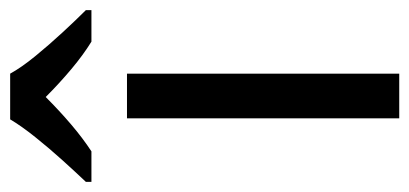

<svg xmlns="http://www.w3.org/2000/svg" viewBox="-274 -572 806 378"><g transform="rotate(-90 129.0 -383.0)"><path d="M173 0H85V-536H173ZM173 -766Q185 -744 207.5 -716.5Q230 -689 254.5 -662.5Q279 -636 298 -617V-606H236Q210 -622 182 -645.5Q154 -669 127 -696Q100 -669 73 -646Q46 -623 20 -606H-40V-617Q-21 -637 2.5 -663Q26 -689 48 -716.5Q70 -744 83 -766Z"/></g></svg>

Font: Noto Sans Tamil
Style: Regular
Weight: 400
Designer: Jelle Bosma - Monotype Design Team
Foundry: Monotype Imaging Inc.
Version: Version 2.003